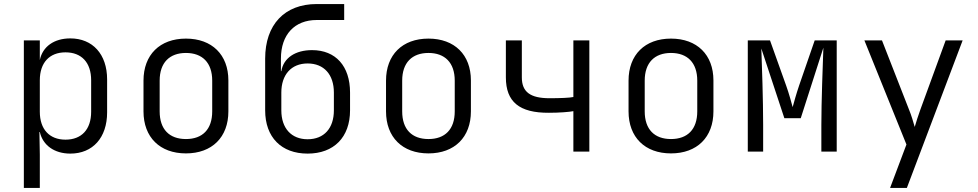

<svg xmlns="http://www.w3.org/2000/svg" viewBox="-20 -750 4840 950"><path d="M328 -560C248 -560 191 -520 177 -453V-550H98V180H177V15L175 -97H177C192 -31 249 10 328 10C439 10 510 -69 510 -194V-357C510 -482 438 -560 328 -560ZM431 -197C431 -109 383 -59 304 -59C225 -59 177 -110 177 -197V-353C177 -440 225 -491 304 -491C383 -491 431 -441 431 -353Z M900 9C1029 9 1110 -71 1110 -199V-352C1110 -479 1029 -559 900 -559C771 -559 690 -479 690 -351V-199C690 -71 771 9 900 9ZM900 -62C818 -62 770 -110 770 -199V-351C770 -440 819 -488 900 -488C981 -488 1030 -440 1030 -351V-199C1030 -110 982 -62 900 -62Z M1524 -502C1442 -502 1383 -464 1372 -398H1370V-460C1370 -579 1438 -651 1547 -651H1683V-730H1547C1388 -730 1292 -628 1292 -460V-204C1292 -71 1372 10 1502 10C1632 10 1712 -71 1712 -204V-292C1712 -423 1641 -502 1524 -502ZM1632 -204C1632 -115 1583 -61 1502 -61C1422 -61 1372 -115 1372 -204V-292C1372 -380 1421 -436 1502 -436C1583 -436 1632 -381 1632 -292Z M2100 9C2229 9 2310 -71 2310 -199V-352C2310 -479 2229 -559 2100 -559C1971 -559 1890 -479 1890 -351V-199C1890 -71 1971 9 2100 9ZM2100 -62C2018 -62 1970 -110 1970 -199V-351C1970 -440 2019 -488 2100 -488C2181 -488 2230 -440 2230 -351V-199C2230 -110 2182 -62 2100 -62Z M2896 0V-550H2817V-270C2800 -266 2751 -264 2699 -264C2604 -264 2562 -295 2562 -367V-550H2483V-367C2483 -246 2550 -191 2696 -192C2747 -192 2798 -196 2817 -200V0Z M3300 9C3429 9 3510 -71 3510 -199V-352C3510 -479 3429 -559 3300 -559C3171 -559 3090 -479 3090 -351V-199C3090 -71 3171 9 3300 9ZM3300 -62C3218 -62 3170 -110 3170 -199V-351C3170 -440 3219 -488 3300 -488C3381 -488 3430 -440 3430 -351V-199C3430 -110 3382 -62 3300 -62Z M3756 0V-132C3756 -255 3750 -429 3747 -510L3861 -165H3942L4054 -514C4051 -428 4044 -247 4044 -132V0H4120V-550H4011L3934 -327C3920 -286 3908 -242 3902 -220C3896 -242 3884 -287 3870 -326L3790 -550H3680V0Z M4467 180 4743 -550H4659L4534 -208C4524 -181 4512 -143 4506 -122C4500 -143 4489 -181 4478 -207L4344 -550H4257L4465 -35L4384 180Z"/></svg>

Font: Tekne LDO Light
Style: Regular
Weight: 300
Monospace: yes
Designer: Alessio Laiso, Mario Rullo, Paolo Rosset
Foundry: Alessio Laiso
Version: Version 1.000;hotconv 1.0.109;makeotfexe 2.5.65596